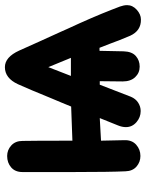

<svg xmlns="http://www.w3.org/2000/svg" viewBox="72 -650 582 765"><g transform="rotate(-90 362.5 -267.0)"><path d="M668 4Q688 4 706.5 -12.5Q725 -29 725 -51Q725 -64 719.5 -79.5Q714 -95 707 -112Q677 -189 631 -288L619 -315Q609 -337 599 -359Q589 -381 579 -403L544 -481Q518 -538 478 -538Q434 -538 410 -486Q390 -442 353 -351Q345 -332 337 -313Q329 -293 321 -274L185 -269Q185 -426 184 -468Q184 -496 166 -512.5Q148 -529 124 -529Q97 -529 78.5 -513Q60 -497 60 -468V-265Q60 -120 63 -57Q64 -29 82 -13.5Q100 2 124 2Q150 2 169 -15Q188 -32 187 -62L185 -155L275 -160L246 -88Q239 -71 239 -56Q239 -31 258.5 -14Q278 3 303 3Q321 3 336.5 -7Q352 -17 360 -36L408 -160H422L421 -69Q421 -37 438 -19Q455 -1 480 -1Q505 -1 522.5 -16.5Q540 -32 541 -65L543 -161H555L571 -120Q585 -81 603 -39Q623 5 668 4ZM443 -275 478 -365 515 -275H443Z"/></g></svg>

Font: Balsamiq Sans
Style: Bold
Weight: 700
Designer: Michael Angeles
Foundry: Balsamiq SRL
Version: Version 1.020; ttfautohint (v1.8.4.7-5d5b);gftools[0.9.26]